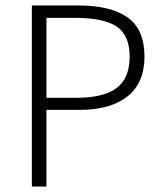

<svg xmlns="http://www.w3.org/2000/svg" viewBox="-20 -679 592 699"><path d="M96 0V-659H266Q383 -659 444.5 -615.5Q506 -572 506 -473Q506 -377 444 -328Q382 -279 270 -279H149V0ZM149 -323H258Q357 -323 404.5 -358.5Q452 -394 452 -473Q452 -551 404.5 -582.5Q357 -614 254 -614H149Z"/></svg>

Font: Assistant Light
Style: Regular
Weight: 300
Designer: Hebrew By Ben Nathan, Latin by Paul Hunt
Version: Version 2.001;PS 002.001;hotconv 1.0.88;makeotf.lib2.5.64775